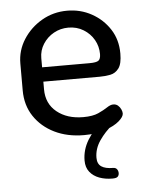

<svg xmlns="http://www.w3.org/2000/svg" viewBox="-50 -521 565 747"><g transform="rotate(-5 232.5 -147.0)"><path d="M264 8Q199 8 149 -16.5Q99 -41 70 -84.5Q41 -128 41 -186V-291Q41 -342 68.5 -385Q96 -428 141 -454Q186 -480 240 -480Q292 -480 335.5 -456Q379 -432 405.5 -391Q432 -350 432 -296Q432 -256 419 -238.5Q406 -221 386 -217Q366 -213 344 -213H124V-183Q124 -127 164 -94.5Q204 -62 267 -62Q304 -62 326 -72Q348 -82 362 -91.5Q376 -101 387 -101Q398 -101 405.5 -94.5Q413 -88 417 -79Q421 -70 421 -63Q421 -50 402 -33.5Q383 -17 347.5 -4.5Q312 8 264 8ZM124 -269H309Q336 -269 344.5 -275.5Q353 -282 353 -301Q353 -331 338.5 -356.5Q324 -382 298 -398Q272 -414 239 -414Q208 -414 182 -399.5Q156 -385 140 -360Q124 -335 124 -305ZM359 186Q331 186 308 177.5Q285 169 271 151.5Q257 134 257 107Q257 65 280 27Q303 -11 342 -40L378 -23Q347 2 325.5 33.5Q304 65 304 100Q304 124 319.5 134.5Q335 145 365 145Q375 145 380 151.5Q385 158 385 167Q385 175 380 180.5Q375 186 359 186Z"/></g></svg>

Font: Dosis Medium
Style: Regular
Weight: 500
Designer: EdgarTolentino, PabloImpallari, IginoMarini
Foundry: EdgarTolentino, PabloImpallari, IginoMarini
Version: Version 3.001; ttfautohint (v1.8.2)